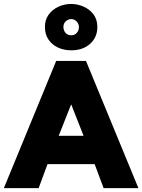

<svg xmlns="http://www.w3.org/2000/svg" viewBox="-41 -976 738 996"><path d="M677 0H496.5L450 -124.5H205.5L159.5 0H-21L250.5 -660H405ZM392.5 -271.5 329 -433H327.5L263.5 -271.5ZM328.5 -715Q290.5 -715 259.5 -729.5Q228.5 -744 210.2 -771.2Q192 -798.5 192 -836Q192 -873 211.2 -899.8Q230.5 -926.5 261.8 -941Q293 -955.5 328.5 -955.5Q359.5 -955.5 390.8 -942.5Q422 -929.5 443 -902.8Q464 -876 464 -836Q464 -783 426.8 -749Q389.5 -715 328.5 -715ZM328.5 -793Q347 -793 357.8 -806Q368.5 -819 368.5 -836Q368.5 -851.5 356.8 -864.2Q345 -877 328.5 -877Q313 -877 300.5 -865.8Q288 -854.5 288 -836Q288 -819.5 298.2 -806.2Q308.5 -793 328.5 -793Z"/></svg>

Font: Lucymar Sans ExtraBold
Style: Regular
Weight: 800
Foundry: The League of Moveable Type (original font) / Main changes by Cristiano Sobral with portions from Mirco Monsees
Version: Version 2.001;August 30, 2020;FontCreator 13.0.0.2681 64-bit